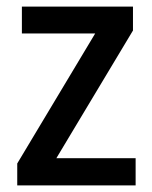

<svg xmlns="http://www.w3.org/2000/svg" viewBox="-20 -559 459 579"><path d="M389 0V-82H150L381 -467V-539H46V-458H267L32 -66V0Z"/></svg>

Font: Noto Sans Lao Looped SemiCondensed Medium
Style: Regular
Weight: 500
Width: 4
Designer: Mark Frömberg, Ben Mitchell
Foundry: The Fontpad Ltd
Version: Version 1.002